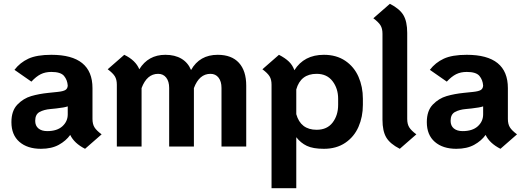

<svg xmlns="http://www.w3.org/2000/svg" viewBox="-20 -770 2754 1009"><path d="M514 -64 427 12Q370 -17 349 -61Q327 -30 289 -9Q251 12 195 12Q124 12 82 -24.5Q40 -61 40 -128Q40 -188 71.5 -220.5Q103 -253 144 -265Q185 -277 235 -282L283 -287Q312 -290 323.5 -297Q335 -304 336 -320Q334 -350 316.5 -371Q299 -392 250 -392Q218 -392 194 -380Q170 -368 145 -341L56 -403Q85 -441 129 -461.5Q173 -482 250 -482Q466 -482 466 -307V-145Q466 -118 476.5 -101Q487 -84 514 -64ZM336 -169V-211Q320 -205 275 -200L245 -197Q211 -194 188 -181.5Q165 -169 165 -135Q165 -109 182 -95Q199 -81 228 -81Q280 -81 308 -106.5Q336 -132 336 -169Z M1274 -320V0H1144V-308Q1144 -342 1128.5 -362Q1113 -382 1086 -382Q1027 -382 999 -307V0H869V-308Q869 -342 853.5 -362Q838 -382 811 -382Q752 -382 724 -307V0H594V-325Q594 -352 583.5 -369Q573 -386 546 -406L633 -482Q693 -453 712 -406Q759 -482 849 -482Q899 -482 933.5 -461.5Q968 -441 984 -402Q1029 -482 1124 -482Q1197 -482 1235.5 -440Q1274 -398 1274 -320Z M1887 -251V-219Q1887 -156 1864 -103.5Q1841 -51 1794.5 -19.5Q1748 12 1682 12Q1625 12 1592.5 -3.5Q1560 -19 1537 -49V219H1407V-325Q1407 -352 1396.5 -369Q1386 -386 1359 -406L1446 -482Q1479 -465 1498.5 -446Q1518 -427 1527 -401Q1578 -482 1682 -482Q1748 -482 1794.5 -450.5Q1841 -419 1864 -366.5Q1887 -314 1887 -251ZM1757 -251Q1757 -305 1727.5 -343.5Q1698 -382 1644 -382Q1560 -382 1537 -300V-170Q1560 -88 1644 -88Q1699 -88 1728 -126Q1757 -164 1757 -219Z M1990 -141V-593Q1990 -620 1979.5 -637Q1969 -654 1942 -674L2029 -750Q2080 -724 2100 -690.5Q2120 -657 2120 -597V-145Q2120 -118 2130.5 -101Q2141 -84 2168 -64L2081 12Q2030 -14 2010 -47.5Q1990 -81 1990 -141Z M2697 -64 2610 12Q2553 -17 2532 -61Q2510 -30 2472 -9Q2434 12 2378 12Q2307 12 2265 -24.5Q2223 -61 2223 -128Q2223 -188 2254.5 -220.5Q2286 -253 2327 -265Q2368 -277 2418 -282L2466 -287Q2495 -290 2506.5 -297Q2518 -304 2519 -320Q2517 -350 2499.5 -371Q2482 -392 2433 -392Q2401 -392 2377 -380Q2353 -368 2328 -341L2239 -403Q2268 -441 2312 -461.5Q2356 -482 2433 -482Q2649 -482 2649 -307V-145Q2649 -118 2659.5 -101Q2670 -84 2697 -64ZM2519 -169V-211Q2503 -205 2458 -200L2428 -197Q2394 -194 2371 -181.5Q2348 -169 2348 -135Q2348 -109 2365 -95Q2382 -81 2411 -81Q2463 -81 2491 -106.5Q2519 -132 2519 -169Z"/></svg>

Font: KoHo
Style: Bold
Weight: 700
Designer: Cadson Demak & Katatrad Team
Foundry: Cadson Demak Co.,Ltd.
Version: Version 1.000; ttfautohint (v1.6)